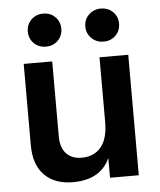

<svg xmlns="http://www.w3.org/2000/svg" viewBox="-52 -755 669 805"><g transform="rotate(-5 282.5 -352.5)"><path d="M500 0H379V-83Q339 5 223 5Q146 5 103 -39Q60 -83 60 -164V-507H180V-192Q180 -144 203.5 -119Q227 -94 268 -94Q320 -94 349.5 -129Q379 -164 379 -235V-507H500ZM473 -641Q473 -611 453 -591Q433 -571 402 -571Q372 -571 351.5 -591Q331 -611 331 -641Q331 -670 351.5 -690Q372 -710 402 -710Q433 -710 453 -690Q473 -670 473 -641ZM230 -641Q230 -611 210 -591Q190 -571 160 -571Q129 -571 109 -591Q89 -611 89 -641Q89 -670 109 -690Q129 -710 160 -710Q190 -710 210 -690Q230 -670 230 -641Z"/></g></svg>

Font: Hind Vadodara SemiBold
Style: Regular
Weight: 600
Designer: Hitesh Malaviya
Foundry: Indian Type Foundry
Version: Version 1.001;PS 1.0;hotconv 1.0.86;makeotf.lib2.5.63406; tt